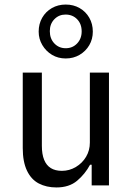

<svg xmlns="http://www.w3.org/2000/svg" viewBox="-20 -815 580 844"><path d="M228 9Q184 9 150.5 -8.5Q117 -26 98.5 -65Q80 -104 80 -164V-496H164V-174Q164 -137 174 -112.5Q184 -88 203.5 -76Q223 -64 252 -64Q285 -64 313.5 -81Q342 -98 358.5 -126Q375 -154 375 -188V-496H459V0H383V-91H376Q354 -50 319 -20.5Q284 9 228 9ZM269 -558Q235 -558 208.5 -574Q182 -590 166 -617Q150 -644 150 -676Q150 -710 165.5 -737Q181 -764 208 -779.5Q235 -795 269 -795Q303 -795 330 -779.5Q357 -764 372.5 -737Q388 -710 388 -676Q388 -643 372.5 -616.5Q357 -590 330 -574Q303 -558 269 -558ZM269 -603Q299 -603 319 -624Q339 -645 339 -677Q339 -710 319 -730.5Q299 -751 268 -751Q239 -751 219 -730.5Q199 -710 199 -678Q199 -645 219 -624Q239 -603 269 -603Z"/></svg>

Font: Nunito Sans 7pt Condensed
Style: Regular
Weight: 400
Width: 3
Designer: Vernon Adams
Foundry: Vernon Adams
Version: Version 3.101;gftools[0.9.27]